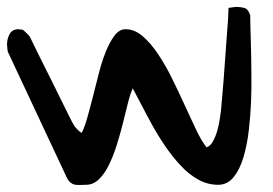

<svg xmlns="http://www.w3.org/2000/svg" viewBox="-22 -545 775 546"><path d="M-2 -418Q-2 -434.6 5.4 -448.2Q12.7 -461.9 31.2 -461.9Q32.2 -461.9 34.2 -461.4Q36.1 -460.9 38.1 -460.9Q40 -460.9 42 -460.9Q44.9 -459 53.2 -451.2Q61.5 -443.4 63.5 -439.5Q66.4 -433.6 75.7 -414.1Q85 -394.5 98.1 -368.7Q111.3 -342.8 125.5 -314Q139.6 -285.2 152.8 -258.8Q166 -232.4 175.3 -213.4Q184.6 -194.3 188.5 -188.5Q189.5 -185.5 197.8 -177.2Q206.1 -168.9 210 -167Q217.8 -180.7 225.6 -208Q233.4 -235.4 241.7 -268.1Q250 -300.8 258.8 -335.4Q267.6 -370.1 278.8 -397.9Q290 -425.8 303.7 -443.8Q317.4 -461.9 335 -461.9Q360.4 -461.9 383.3 -442.4Q406.2 -422.9 427.2 -391.6Q448.2 -360.4 467.3 -321.8Q486.3 -283.2 503.4 -245.6Q520.5 -208 535.6 -176.3Q550.8 -144.5 565.4 -126Q577.1 -129.9 585 -145.5Q592.8 -161.1 597.2 -178.2Q601.6 -195.3 603.5 -210.4Q605.5 -225.6 606.4 -230.5Q607.4 -241.2 609.4 -264.2Q611.3 -287.1 613.8 -316.4Q616.2 -345.7 618.2 -377Q620.1 -408.2 622.6 -437.5Q625 -466.8 626.5 -489.7Q627.9 -512.7 627.9 -522.5Q629.9 -522.5 637.7 -523.9Q645.5 -525.4 648.4 -525.4Q662.1 -525.4 672.9 -522.5Q683.6 -519.5 689.5 -502Q689.5 -495.1 689.9 -477.5Q690.4 -460 690.9 -439.9Q691.4 -419.9 691.9 -401.9Q692.4 -383.8 692.4 -377Q692.4 -361.3 692.9 -328.6Q693.4 -295.9 691.9 -255.9Q690.4 -215.8 685.5 -174.3Q680.7 -132.8 670.4 -98.1Q660.2 -63.5 642.6 -41.5Q625 -19.5 598.6 -19.5Q568.4 -19.5 542 -34.2Q515.6 -48.8 492.7 -73.2Q469.7 -97.7 449.2 -127.4Q428.7 -157.2 411.6 -188Q394.5 -218.8 380.4 -246.6Q366.2 -274.4 355.5 -293.9Q347.7 -276.4 341.3 -250Q335 -223.6 327.1 -192.9Q319.3 -162.1 309.6 -131.3Q299.8 -100.6 287.6 -75.7Q275.4 -50.8 259.3 -35.2Q243.2 -19.5 222.7 -19.5Q212.9 -19.5 205.1 -19Q197.3 -18.6 190.4 -20Q183.6 -21.5 177.7 -26.4Q171.9 -31.2 167 -42L0 -398.4Q0 -399.4 -1 -406.7Q-2 -414.1 -2 -418Z"/></svg>

Font: Gloria Hallelujah
Style: Regular
Weight: 400
Designer: Kimberly Geswein
Foundry: Kimberly Geswein
Version: Version 1.004 2010